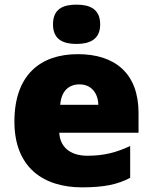

<svg xmlns="http://www.w3.org/2000/svg" viewBox="-20 -796 658 826"><path d="M309 -776C253 -776 208 -759 208 -691C208 -625 253 -607 309 -607C364 -607 411 -625 411 -691C411 -759 364 -776 309 -776ZM315 -563C152 -563 42 -472 42 -273C42 -76 166 10 333 10C429 10 487 -3 540 -31V-168C479 -139 425 -126 356 -126C278 -126 238 -167 235 -225H576V-310C576 -479 476 -563 315 -563ZM322 -433C374 -433 402 -394 403 -345H239C244 -406 277 -433 322 -433Z"/></svg>

Font: Noto Sans Bengali Black
Style: Regular
Weight: 900
Designer: Jelle Bosma - Monotype Design Team
Foundry: Monotype Imaging Inc.
Version: Version 2.003